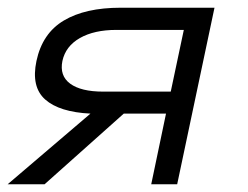

<svg xmlns="http://www.w3.org/2000/svg" viewBox="-74 -475 640 495"><path d="M159.2 -182.1Q79.1 -186 42.5 -218.5Q5.9 -251 20 -317.9Q35.2 -389.2 90.6 -422.1Q146 -455.1 236.8 -455.1H479L382.8 0H315.9L354 -182.1H245.1L41 0H-54.2ZM86.9 -317.9Q79.1 -279.8 106.9 -259.3Q134.8 -238.8 191.9 -238.8H366.2L399.9 -397.9H226.1Q168.9 -397.9 132.1 -377Q95.2 -356 86.9 -317.9Z"/></svg>

Font: Anonymous Pro
Style: Italic
Weight: 400
Italic angle: -12°
Monospace: yes
Designer: Mark Simonson
Version: Version 1.003